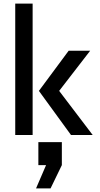

<svg xmlns="http://www.w3.org/2000/svg" viewBox="-20 -753 557 1071"><path d="M65 -733H162V0H65ZM197 -246 363 -470H483L310 -246L497 0H376ZM194 40H325V168L262 298H181L237 168H194Z"/></svg>

Font: Kreadon Light
Style: Bold
Weight: 600
Designer: Reiya WATANABE
Foundry: StudioGnu
Version: Version 1.003; ttfautohint (v1.8.4.7-5d5b);gftools[0.9.32]